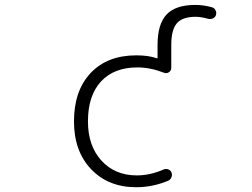

<svg xmlns="http://www.w3.org/2000/svg" viewBox="-20 -784 1040 792"><path d="M542 -11.7Q426.8 -11.7 356 -85.9Q285.2 -160.2 285.2 -283.2Q285.2 -410.2 354 -482.9Q422.9 -555.7 542 -555.7Q592.8 -555.7 626 -543.9Q629.9 -542 629.9 -546.9V-598.6Q629.9 -684.6 667 -724.1Q704.1 -763.7 786.1 -763.7Q819.3 -763.7 854.5 -753.9Q864.3 -751 869.1 -741.2Q872.1 -736.3 872.1 -730.5Q872.1 -726.6 871.1 -722.7Q868.2 -712.9 858.9 -708.5Q849.6 -704.1 839.8 -706.1Q813.5 -713.9 788.1 -714.8Q732.4 -714.8 709.5 -688Q686.5 -661.1 686.5 -598.6V-503.9Q686.5 -492.2 676.3 -485.8Q666 -479.5 655.3 -484.4Q599.6 -505.9 546.9 -505.9Q450.2 -505.9 396.5 -447.8Q342.8 -389.6 342.8 -283.2Q342.8 -182.6 398.4 -121.6Q454.1 -60.5 543.9 -60.5Q599.6 -60.5 655.3 -85Q664.1 -88.9 673.8 -85.4Q683.6 -82 687.5 -72.3Q691.4 -62.5 687 -52.2Q682.6 -42 672.9 -38.1Q609.4 -11.7 542 -11.7Z"/></svg>

Font: Rounded-L Mgen+ 1m light
Style: Regular
Weight: 200
Designer: [Source Han Sans]
Ryoko NISHIZUKA  (kana & ideographs); Paul D. Hunt (Latin, Greek & Cyrillic); Wenlong ZHANG  (bopomofo
Version: Version 1.059.20150602